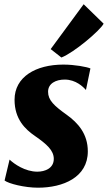

<svg xmlns="http://www.w3.org/2000/svg" viewBox="-20 -871 506 901"><path d="M1.5 -23.9C20 -9.3 95.2 9.8 158.2 9.8C275.9 9.8 392.1 -38.6 392.1 -160.6C392.1 -243.2 345.7 -294.4 293.5 -332C233.4 -375 205.6 -400.9 205.6 -440.4C205.6 -479.5 242.2 -497.6 283.7 -497.6C335.9 -497.6 370.6 -463.4 383.3 -448.7L404.3 -549.8C387.7 -557.1 330.6 -567.9 277.3 -567.9C148.4 -567.9 48.3 -510.7 48.3 -402.8C48.3 -311.5 98.6 -264.2 144 -232.9C199.7 -194.3 232.4 -165 232.4 -125.5C232.4 -80.6 190.4 -65.4 155.3 -65.4C97.7 -65.4 46.4 -101.6 24.9 -122.1ZM268.1 -601.1C326.2 -623.5 448.7 -726.6 466.3 -759.8L372.6 -851.1L217.8 -640.6Z"/></svg>

Font: Merriweather
Style: Heavy Italic
Weight: 900
Italic angle: -7.5°
Designer: Eben Sorkin
Foundry: Eben Sorkin
Version: Version 1.001